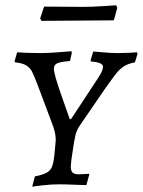

<svg xmlns="http://www.w3.org/2000/svg" viewBox="-20 -698 541 727"><path d="M244 -247H249L353 -405Q370 -431 370 -445Q370 -462 325 -465L323 -469L333 -503Q337 -503 369 -500Q401 -497 423 -497Q448 -497 469.5 -498Q491 -499 498 -500L501 -495L491 -462Q465 -457 449.5 -447Q434 -437 421 -421Q408 -405 377 -361L283 -224Q271 -207 266 -187.5Q261 -168 254 -118L250 -91L248 -67Q248 -51 255 -44.5Q262 -38 278 -38Q291 -38 302 -39Q313 -40 317 -40L318 -37L307 3Q295 3 263.5 1.5Q232 0 201 0Q175 0 143.5 3.5Q112 7 102 9L112 -30Q142 -36 156.5 -44Q171 -52 177 -67Q183 -82 186 -112L189 -144Q191 -162 191 -170Q191 -195 177 -231L123 -375Q108 -414 101 -427.5Q94 -441 80 -450Q66 -459 37 -462L35 -466L45 -500Q54 -499 79.5 -498Q105 -497 134 -497Q161 -497 199.5 -500Q238 -503 250 -504L252 -498L245 -467Q208 -464 196 -458Q184 -452 184 -438Q184 -417 213.5 -334Q243 -251 244 -247ZM411 -621 275 -620 137 -619 132 -628 147 -673 295 -672Q325 -672 366 -674.5Q407 -677 420 -678L424 -668Z"/></svg>

Font: Alegreya SC
Style: Italic
Weight: 400
Italic angle: -7°
Designer: Juan Pablo del Peral
Foundry: Huerta Tipografica
Version: Version 2.007; ttfautohint (v1.6)